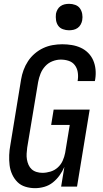

<svg xmlns="http://www.w3.org/2000/svg" viewBox="-20 -974 540 1002"><path d="M163 8Q137 8 112.5 0.5Q88 -7 71 -24Q54 -41 43.5 -64Q33 -87 30 -112.5Q27 -138 28 -164.5Q29 -191 34 -217L90 -559Q94 -584 103 -608.5Q112 -633 126.5 -655Q141 -677 161.5 -694.5Q182 -712 205.5 -723Q229 -734 254.5 -738.5Q280 -743 305 -743Q330 -743 354.5 -739Q379 -735 401 -725Q423 -715 440 -698Q457 -681 466.5 -659Q476 -637 478.5 -612Q481 -587 477 -561L475 -551H385L386 -557Q389 -578 385.5 -598.5Q382 -619 370 -634.5Q358 -650 338.5 -656.5Q319 -663 297 -663Q276 -663 254 -654.5Q232 -646 216 -628.5Q200 -611 191.5 -589.5Q183 -568 179 -546L122 -204Q120 -188 119 -172.5Q118 -157 120.5 -142Q123 -127 129 -113.5Q135 -100 145.5 -90.5Q156 -81 171 -76.5Q186 -72 201 -72Q222 -72 243.5 -78.5Q265 -85 281.5 -100Q298 -115 307 -135Q316 -155 320 -176L344 -322H247L260 -402H448L382 0H299L316 -103Q306 -80 291 -59Q276 -38 256 -22Q236 -6 211.5 1Q187 8 163 8ZM340 -816Q324 -816 308.5 -821.5Q293 -827 284 -839.5Q275 -852 272.5 -868.5Q270 -885 272 -902Q274 -913 280 -924Q286 -935 296 -942Q306 -949 317.5 -951.5Q329 -954 341 -954Q357 -954 372.5 -948.5Q388 -943 397 -930.5Q406 -918 409 -901.5Q412 -885 409 -868Q407 -857 401 -846Q395 -835 385 -828Q375 -821 363.5 -818.5Q352 -816 340 -816Z"/></svg>

Font: Iosevka Medium Oblique
Style: Regular
Weight: 500
Italic angle: -9°
Monospace: yes
Designer: Belleve Invis
Foundry: Belleve Invis
Version: Version 32.5.0; ttfautohint (v1.8.4)